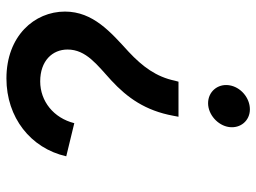

<svg xmlns="http://www.w3.org/2000/svg" viewBox="-120 -461 797 597"><g transform="rotate(90 278.5 -162.5)"><path d="M224 216C345 216 441 141 466 30L363 5C347 69 295 111 233 111C169 111 134 73 134 26C134 -32 182 -66 230 -110C284 -160 324 -216 340 -303L343 -319H234L231 -308C219 -250 187 -207 141 -164C81 -109 16 -54 16 34C16 129 92 216 224 216ZM245 -476C240 -441 265 -411 301 -411C336 -411 370 -441 375 -476C380 -512 355 -541 320 -541C284 -541 250 -512 245 -476Z"/></g></svg>

Font: Mluvka SemiBold
Style: Italic
Weight: 600
Italic angle: -8°
Designer: Modified by Jiří Krblich, Original typeface by Gumpita Rahayu
Foundry: Gumpita Rahayu & Jiří Krblich
Version: Version 2.000;Glyphs 3.1.1 (3134)